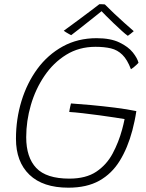

<svg xmlns="http://www.w3.org/2000/svg" viewBox="-20 -846 678 890"><path d="M297 24Q179 24 116.5 -36Q54 -96 54 -203Q54 -294 79.5 -377.5Q105 -461 153.2 -526.8Q201.5 -592.5 271 -630.8Q340.5 -669 428 -669Q492.5 -669 533.5 -649.2Q574.5 -629.5 595.8 -602.8Q617 -576 622 -555Q618.5 -551 612.2 -545Q606 -539 599 -533.5Q592 -528 587 -525Q570 -570 547.2 -592.2Q524.5 -614.5 494 -621.8Q463.5 -629 422.5 -629Q346.5 -629 287 -592.2Q227.5 -555.5 186 -494.2Q144.5 -433 123 -359Q101.5 -285 101.5 -210Q101.5 -116.5 148.2 -67.2Q195 -18 301.5 -18Q378.5 -18 426.5 -50.2Q474.5 -82.5 502.2 -134.5Q530 -186.5 546 -245.5Q549 -256.5 552.2 -269.8Q555.5 -283 557.5 -294Q544.5 -296.5 512.8 -301.2Q481 -306 441.2 -311.5Q401.5 -317 363.8 -321.2Q326 -325.5 301 -327Q301.5 -331.5 302.8 -338.5Q304 -345.5 305.8 -353.2Q307.5 -361 309 -366.5Q348 -364 402.2 -359Q456.5 -354 512.5 -347Q568.5 -340 612 -331Q608.5 -307.5 603.8 -285.2Q599 -263 593.5 -241.5Q572 -160.5 535.2 -100.8Q498.5 -41 440.5 -8.5Q382.5 24 297 24ZM466 -825.5Q485 -806 508.5 -784Q532 -762 555.8 -740.5Q579.5 -719 600 -701.5Q592 -694.5 585.5 -689.5Q579 -684.5 572.5 -680Q561.5 -687.5 544 -703.5Q526.5 -719.5 507 -738Q487.5 -756.5 471.5 -772.8Q455.5 -789 447.5 -797.5H455Q451.5 -794.5 434.5 -781Q417.5 -767.5 394.5 -749.2Q371.5 -731 348.8 -713Q326 -695 310 -683Q307 -684.5 300 -688.2Q293 -692 285.8 -696.5Q278.5 -701 275.5 -703.5Q304.5 -724.5 339.2 -750.2Q374 -776 402.5 -797.5Q431 -819 440.5 -826.5Q444 -826.5 448.2 -826.5Q452.5 -826.5 457 -826.2Q461.5 -826 466 -825.5Z"/></svg>

Font: Grandstander Thin
Style: Italic
Weight: 100
Italic angle: -15°
Designer: Tyler Finck
Foundry: Etcetera Type Co
Version: Version 1.200